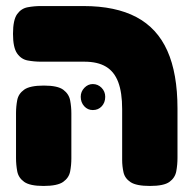

<svg xmlns="http://www.w3.org/2000/svg" viewBox="-20 -606 631 635"><path d="M476 9Q431 9 412 -3.5Q393 -16 388.5 -36Q384 -56 384 -77V-245Q384 -300 371 -334.5Q358 -369 330.5 -385.5Q303 -402 259 -402H116Q93 -402 71.5 -406Q50 -410 36.5 -429.5Q23 -449 23 -494Q23 -540 36.5 -559Q50 -578 71.5 -582Q93 -586 115 -586H256Q362 -586 431 -549.5Q500 -513 533.5 -438Q567 -363 567 -247V-84Q567 -61 563 -39.5Q559 -18 540.5 -4.5Q522 9 476 9ZM124 9Q79 9 60 -4.5Q41 -18 37 -39.5Q33 -61 33 -83V-232Q33 -254 37 -275Q41 -296 60 -309.5Q79 -323 125 -323Q171 -323 189.5 -309Q208 -295 212 -274Q216 -253 216 -231V-82Q216 -60 212 -39Q208 -18 189 -4.5Q170 9 124 9ZM287 -242Q270 -242 258.5 -254.7Q247 -267.5 247 -286Q247 -303 259 -315.5Q271 -328 286.8 -328Q303.7 -328 315.9 -315.7Q328 -303.4 328 -285.8Q328 -267 316.5 -254.5Q305.1 -242 287 -242Z"/></svg>

Font: Fredoka Light
Style: Regular
Weight: 300
Designer: Ben Nathan
Foundry: Milena B. Brandão, Ben Nathan
Version: Version 2.001